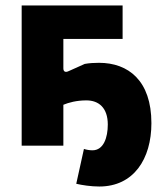

<svg xmlns="http://www.w3.org/2000/svg" viewBox="-20 -531 612 700"><path d="M59 0H211V-149C230 -157 259 -165 295 -165C340 -165 373 -138 373 -77C373 -30 358 17 317 17C307 17 295 15 286 12L258 139C279 144 312 149 342 149C467 149 532 49 532 -82C532 -237 448 -302 341 -302C323 -302 306 -301 289 -298L231 -272C217 -265 211 -271 211 -282V-389H427V-511H59Z"/></svg>

Font: Finlandica
Style: Bold
Weight: 700
Designer: Niklas Ekholm, Juho Hiilivirta, Jaakko Suomalainen
Foundry: Helsinki Type Studio
Version: Version 2.000;Glyphs 3.2 (3202)